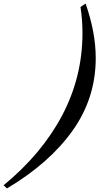

<svg xmlns="http://www.w3.org/2000/svg" viewBox="-162 -847 613 1071"><path d="M315.5 -827Q372 -665.5 372 -523Q372 -300 243.2 -118.8Q114.5 62.5 -123 204L-142 186.5Q71.5 11 184.8 -203.5Q298 -418 298 -663Q298 -735.5 287 -808Z"/></svg>

Font: Libre Caslon Text Medium Italic
Style: Regular
Weight: 500
Italic angle: -22.583°
Designer: Pablo Impallari, Rodrigo Fuenzalida, Katja Schimmel
Foundry: Pablo Impallari, Rodrigo Fuenzalida
Version: Version 2.000